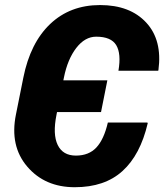

<svg xmlns="http://www.w3.org/2000/svg" viewBox="-20 -742 659 771"><path d="M43.9 -281.7 73.7 -430.2Q101.6 -569.8 181.6 -645.8Q261.7 -721.7 381.8 -721.7Q502 -721.7 567.1 -651.4Q632.3 -581.1 616.2 -460.4L615.2 -458H455.6Q467.3 -526.4 446.8 -560.5Q426.3 -594.7 366.2 -594.7Q321.3 -594.7 286.4 -549.6Q251.5 -504.4 236.8 -431.2L234.4 -419.4H411.1L385.7 -292H209L207 -281.7Q190.9 -202.6 211.7 -159.9Q232.4 -117.2 284.7 -117.2Q336.9 -117.2 367.2 -149.9Q397.5 -182.6 413.1 -250H571.8L573.2 -247.1Q543.5 -120.1 471.9 -55.2Q400.4 9.8 280.3 9.8Q160.2 9.8 89.4 -73Q18.6 -155.8 43.9 -281.7Z"/></svg>

Font: Roboto-BlackItalic
Style: Italic
Weight: 900
Italic angle: -12°
Designer: Google
Version: Version 1.100141; 2013